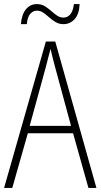

<svg xmlns="http://www.w3.org/2000/svg" viewBox="-20 -918 491 938"><path d="M412 0 337 -267H116L40 0H0L204 -715H250L451 0ZM249 -591Q243 -614 237.5 -635Q232 -656 227 -679Q221 -657 215.5 -636Q210 -615 204 -591L125 -303H327ZM82 -800Q86 -848 107 -873Q128 -898 160 -898Q182 -898 198.5 -888Q215 -878 229.5 -865Q244 -852 258.5 -842Q273 -832 290 -832Q310 -832 323.5 -848Q337 -864 341 -898H369Q367 -849 344.5 -824.5Q322 -800 290 -800Q269 -800 252 -810Q235 -820 220.5 -833Q206 -846 191.5 -856Q177 -866 160 -866Q142 -866 128 -850.5Q114 -835 111 -800Z"/></svg>

Font: Noto Sans Khmer UI Condensed ExtraLight
Style: Regular
Weight: 200
Width: 3
Designer: Danh Hong and the Monotype Design Team
Foundry: Monotype Imaging Inc.
Version: Version 2.002; ttfautohint (v1.8.4.7-5d5b)